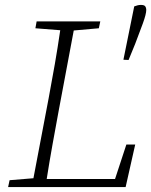

<svg xmlns="http://www.w3.org/2000/svg" viewBox="-20 -761 615 781"><path d="M124 -646 129 -674H388L382 -646L280 -637L219 -312Q206 -242 193.5 -172.5Q181 -103 170 -33H448L494 -173H530L491 0H13L19 -28L116 -36L178 -362Q191 -431 203 -500Q215 -569 225 -638ZM553 -741Q567 -741 571 -735Q575 -729 575 -721Q575 -704 561 -665.5Q547 -627 530 -583L503 -517L482 -518L526 -735Q541 -741 553 -741Z"/></svg>

Font: Source Serif Pro Light
Style: Italic
Weight: 300
Italic angle: -12°
Designer: Frank Grießhammer
Foundry: Adobe Systems Incorporated
Version: Version 3.001;hotconv 1.0.111;makeotfexe 2.5.65597